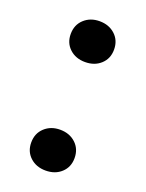

<svg xmlns="http://www.w3.org/2000/svg" viewBox="-111 -602 504 665"><g transform="rotate(20 141.0 -270.0)"><path d="M61 -69.3Q61 -103 83.7 -124Q106.4 -145 140.6 -145Q175.3 -145 198 -124Q220.7 -103 220.7 -69.3Q220.7 -36.1 198.2 -15.4Q175.8 5.4 140.6 5.4Q106 5.4 83.5 -15.4Q61 -36.1 61 -69.3ZM61 -469.2Q61 -502.9 83.7 -523.9Q106.4 -544.9 140.6 -544.9Q175.3 -544.9 198 -523.9Q220.7 -502.9 220.7 -469.2Q220.7 -436 198.2 -415.3Q175.8 -394.5 140.6 -394.5Q106 -394.5 83.5 -415.3Q61 -436 61 -469.2Z"/></g></svg>

Font: TypoPRO Roboto
Style: Bold
Weight: 700
Designer: Google
Version: Version 2.136; 2016